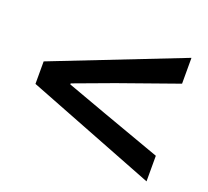

<svg xmlns="http://www.w3.org/2000/svg" viewBox="-89 -718 747 689"><g transform="rotate(20 284.5 -373.0)"><path d="M532.2 -137.7 38.1 -330.1V-416L532.2 -609.4V-510.7L306.6 -430.7L156.2 -375V-371.1L306.6 -316.4L532.2 -235.4Z"/></g></svg>

Font: Gen Shin Gothic Medium
Style: Regular
Weight: 500
Designer: [Source Han Sans]
Ryoko NISHIZUKA  (kana & ideographs); Paul D. Hunt (Latin, Greek & Cyrillic); Wenlong ZHANG  (bopomofo
Version: Version 1.002.20150607